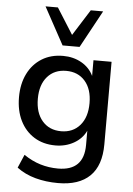

<svg xmlns="http://www.w3.org/2000/svg" viewBox="-62 -801 717 1036"><g transform="rotate(5 297.0 -283.0)"><path d="M292 189Q226 189 169 173.5Q112 158 68 125L99 53Q143 83 189 97Q235 111 285 111Q425 111 425 -29V-106Q404 -62 359.5 -37Q315 -12 260 -12Q194 -12 145 -42.5Q96 -73 69 -127.5Q42 -182 42 -255Q42 -327 69 -381.5Q96 -436 145 -466.5Q194 -497 260 -497Q316 -497 360 -472Q404 -447 425 -403V-488H523V-41Q523 74 464 131.5Q405 189 292 189ZM284 -91Q348 -91 386 -135Q424 -179 424 -255Q424 -331 386 -374.5Q348 -418 284 -418Q220 -418 182 -374.5Q144 -331 144 -255Q144 -179 182 -135Q220 -91 284 -91ZM252 -553 142 -755H209L298 -614L387 -755H454L344 -553Z"/></g></svg>

Font: Nunito Sans SemiBold
Style: Regular
Weight: 600
Designer: Vernon Adams
Foundry: Vernon Adams
Version: Version 3.101; ttfautohint (v1.8.4.7-5d5b);gftools[0.9.27]